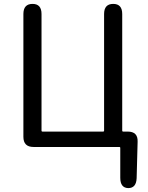

<svg xmlns="http://www.w3.org/2000/svg" viewBox="-20 -754 757 985"><path d="M638 211Q597 210 597 158V5Q597 0 592 0H152Q100 0 100 -52V-682Q100 -734 147 -734Q193 -734 193 -682V-84Q193 -79 198 -79H509Q514 -79 514 -84V-682Q514 -734 561 -734Q607 -734 607 -682V-84Q607 -79 612 -79H635Q688 -79 686 -27L681 160Q679 211 638 211Z"/></svg>

Font: Resource Han Rounded KR
Style: Regular
Weight: 400
Designer: Cyano Hao (round all glyphs); Ryoko NISHIZUKA 西塚涼子 (kana, bopomofo & ideographs); Paul D. Hunt (Latin, Greek & Cyrillic)
Foundry: Cyano Hao
Version: 0.990